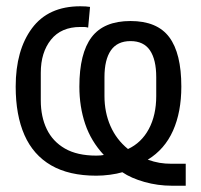

<svg xmlns="http://www.w3.org/2000/svg" viewBox="-20 -548 640 612"><path d="M572 44H528Q483 44 440.5 32Q398 20 370 1Q353 6 330.5 9Q308 12 287 12Q200 12 143 -21Q86 -54 58 -117.5Q30 -181 30 -272Q30 -388 82 -458Q134 -528 236 -528Q255 -528 267 -526L261 -460Q254 -462 248.5 -462Q243 -462 236 -462Q175 -462 142.5 -421.5Q110 -381 110 -316V-228Q110 -176 129 -136.5Q148 -97 187 -74.5Q226 -52 287 -52Q293 -52 300 -52.5Q307 -53 311 -54Q270 -98 251.5 -153Q233 -208 233 -272Q233 -378 272 -429.5Q311 -481 396 -481Q481 -481 519.5 -429.5Q558 -378 558 -272Q558 -191 531.5 -131.5Q505 -72 451 -39Q471 -32 488.5 -29Q506 -26 528 -26H572ZM313 -242Q313 -190 332 -146.5Q351 -103 388 -73Q431 -93 454.5 -137Q478 -181 478 -242V-302Q478 -358 458 -387.5Q438 -417 396 -417Q354 -417 333.5 -387.5Q313 -358 313 -302Z"/></svg>

Font: Lilex
Style: Regular
Weight: 400
Monospace: yes
Designer: Mike Abbink, Paul van der Laan, Pieter van Rosmalen, Mikhael Khrustik
Foundry: Mikhael Khrustik
Version: Version 2.510